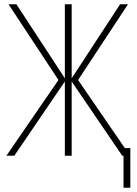

<svg xmlns="http://www.w3.org/2000/svg" viewBox="-20 -730 640 900"><path d="M10 0 254 -355 20 -710H57L284 -363V-710H316V-363L543 -710H580L346 -355L565 -36H591V150H559V0H553L316 -348V0H284V-348L47 0Z"/></svg>

Font: Geist Mono Thin
Style: Regular
Weight: 100
Monospace: yes
Designer: Basement.studio, Andrés Briganti, Mateo Zaragoza
Foundry: Basement.studio, Vercel, Andrés Briganti, Guido Ferreyra, Mateo Zaragoza
Version: Version 1.500; ttfautohint (v1.8.4.7-5d5b)